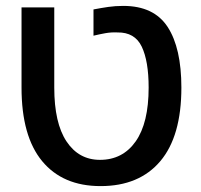

<svg xmlns="http://www.w3.org/2000/svg" viewBox="-20 -622 683 651"><path d="M321 9Q193 9 123 -75.5Q53 -160 53 -325V-597H164V-325Q164 -205 205.5 -142.5Q247 -80 319 -80Q396 -80 440 -142.5Q484 -205 484 -325Q484 -415 460.5 -464Q437 -513 378 -512Q357 -513 337.5 -509.5Q318 -506 297 -501V-590Q323 -595 347 -598.5Q371 -602 398 -602Q502 -602 548.5 -530.5Q595 -459 595 -325Q595 -160 523.5 -75.5Q452 9 321 9Z"/></svg>

Font: Noto Sans Hebrew Thin Medium
Style: Regular
Weight: 500
Version: Version 3.001